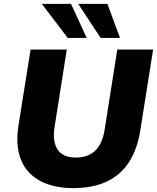

<svg xmlns="http://www.w3.org/2000/svg" viewBox="-20 -961 811 992"><path d="M356 11Q283 11 225.5 -9.5Q168 -30 130 -70Q92 -110 77.5 -170.5Q63 -231 75 -310L138 -705H325L262 -305Q250 -230 277.5 -188.5Q305 -147 371 -147Q435 -147 471.5 -182Q508 -217 520 -287L586 -705H771L705 -288Q690 -192 647.5 -125Q605 -58 532.5 -23.5Q460 11 356 11ZM500 -765 384 -941H535L600 -765ZM330 -765 196 -941H347L428 -765Z"/></svg>

Font: Nunito Sans 10pt Black
Style: Italic
Weight: 900
Italic angle: -9°
Designer: Vernon Adams
Foundry: Vernon Adams
Version: Version 3.101;gftools[0.9.27]